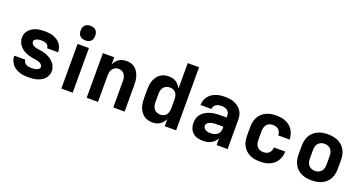

<svg xmlns="http://www.w3.org/2000/svg" viewBox="-39 -1425 3977 2102"><g transform="rotate(20 1950.0 -373.5)"><path d="M299 8Q273 8 247 5Q221 2 196 -6.5Q171 -15 149 -29Q127 -43 110.5 -63.5Q94 -84 85.5 -109Q77 -134 77 -160V-162H205Q205 -146 214.5 -132.5Q224 -119 237.5 -111.5Q251 -104 267 -101.5Q283 -99 299 -99Q313 -99 327.5 -100.5Q342 -102 355.5 -106Q369 -110 381 -120Q393 -130 393 -144Q393 -159 382.5 -171Q372 -183 358 -189Q344 -195 329 -198Q314 -201 299 -203Q284 -205 269.5 -207.5Q255 -210 240 -214Q225 -218 211 -223Q197 -228 183.5 -235Q170 -242 157.5 -251Q145 -260 134.5 -270.5Q124 -281 115 -293Q106 -305 100 -319Q94 -333 90.5 -348Q87 -363 87 -378Q87 -402 96 -425.5Q105 -449 121.5 -467Q138 -485 159.5 -497Q181 -509 204.5 -516Q228 -523 252.5 -525.5Q277 -528 301 -528Q327 -528 352 -525Q377 -522 401 -513.5Q425 -505 446.5 -491Q468 -477 483.5 -457Q499 -437 507 -412.5Q515 -388 515 -363V-361H387Q387 -376 379 -389Q371 -402 358 -409Q345 -416 330.5 -418.5Q316 -421 301 -421Q288 -421 274.5 -419.5Q261 -418 248.5 -413.5Q236 -409 225.5 -399.5Q215 -390 215 -377Q215 -362 225.5 -350Q236 -338 249.5 -331.5Q263 -325 278 -322Q293 -319 308 -317Q323 -315 338 -312.5Q353 -310 367.5 -306Q382 -302 396.5 -296.5Q411 -291 424 -284.5Q437 -278 449.5 -269Q462 -260 473 -249.5Q484 -239 493 -227Q502 -215 508 -201Q514 -187 517.5 -172.5Q521 -158 521 -143Q521 -118 511.5 -94Q502 -70 484.5 -52Q467 -34 444.5 -22Q422 -10 398 -3.5Q374 3 349 5.5Q324 8 299 8Z M684 0V-520H816V0ZM750 -585Q733 -585 716 -590Q699 -595 687 -607Q675 -619 670 -636Q665 -653 665 -670Q665 -687 670 -704Q675 -721 687 -733Q699 -745 716 -750Q733 -755 750 -755Q767 -755 784 -750Q801 -745 813 -733Q825 -721 830 -704Q835 -687 835 -670Q835 -653 830 -636Q825 -619 813 -607Q801 -595 784 -590Q767 -585 750 -585Z M979 0V-520H1111V-437Q1121 -458 1135 -475.5Q1149 -493 1168 -505.5Q1187 -518 1209.5 -523Q1232 -528 1254 -528Q1280 -528 1305.5 -521Q1331 -514 1351 -497.5Q1371 -481 1385 -459Q1399 -437 1407 -412.5Q1415 -388 1418 -362Q1421 -336 1421 -310V0H1289V-310Q1289 -330 1284.5 -349.5Q1280 -369 1268.5 -385Q1257 -401 1238.5 -409.5Q1220 -418 1200 -418Q1180 -418 1161.5 -409.5Q1143 -401 1131.5 -385Q1120 -369 1115.5 -349.5Q1111 -330 1111 -310V0Z M1745 8Q1719 8 1693 1Q1667 -6 1646 -21.5Q1625 -37 1610 -59Q1595 -81 1586 -106Q1577 -131 1574 -157.5Q1571 -184 1571 -210V-310Q1571 -336 1574 -362.5Q1577 -389 1586 -414Q1595 -439 1610 -461Q1625 -483 1646 -498.5Q1667 -514 1693 -521Q1719 -528 1745 -528Q1768 -528 1790 -523Q1812 -518 1831 -505.5Q1850 -493 1864.5 -475.5Q1879 -458 1889 -437V-735H2021V0H1889V-83Q1879 -62 1864.5 -44.5Q1850 -27 1831 -14.5Q1812 -2 1790 3Q1768 8 1745 8ZM1799 -102Q1819 -102 1838 -110Q1857 -118 1868.5 -134Q1880 -150 1884.5 -170Q1889 -190 1889 -210V-310Q1889 -330 1884.5 -350Q1880 -370 1868.5 -386Q1857 -402 1838 -410Q1819 -418 1799 -418Q1779 -418 1759 -410.5Q1739 -403 1726 -387Q1713 -371 1708 -350.5Q1703 -330 1703 -310V-210Q1703 -190 1708 -169.5Q1713 -149 1726 -133Q1739 -117 1759 -109.5Q1779 -102 1799 -102Z M2335 8Q2303 8 2272 0Q2241 -8 2217 -29Q2193 -50 2182 -80.5Q2171 -111 2171 -142Q2171 -171 2180 -199.5Q2189 -228 2208.5 -249.5Q2228 -271 2253.5 -285Q2279 -299 2307 -307.5Q2335 -316 2364 -318.5Q2393 -321 2422 -321H2493V-341Q2493 -358 2486 -375Q2479 -392 2465 -402.5Q2451 -413 2433.5 -417Q2416 -421 2398 -421Q2382 -421 2365.5 -418Q2349 -415 2335.5 -406Q2322 -397 2313.5 -382.5Q2305 -368 2305 -352H2177Q2177 -378 2185.5 -404Q2194 -430 2209.5 -451Q2225 -472 2247 -487.5Q2269 -503 2294 -512Q2319 -521 2345.5 -524.5Q2372 -528 2398 -528Q2426 -528 2453.5 -524.5Q2481 -521 2506.5 -511Q2532 -501 2554.5 -484.5Q2577 -468 2592.5 -445.5Q2608 -423 2614.5 -395.5Q2621 -368 2621 -341V0H2493V-78Q2482 -57 2465 -40Q2448 -23 2427 -12Q2406 -1 2382.5 3.5Q2359 8 2335 8ZM2386 -99Q2406 -99 2425.5 -103.5Q2445 -108 2461 -120Q2477 -132 2485 -150.5Q2493 -169 2493 -189V-214H2422Q2410 -214 2397 -213.5Q2384 -213 2372 -211Q2360 -209 2347.5 -205.5Q2335 -202 2324.5 -196Q2314 -190 2306.5 -179Q2299 -168 2299 -156Q2299 -141 2308 -128.5Q2317 -116 2330 -109.5Q2343 -103 2357.5 -101Q2372 -99 2386 -99Z M2998 8Q2968 8 2938 3Q2908 -2 2881.5 -14.5Q2855 -27 2832.5 -48Q2810 -69 2796 -95Q2782 -121 2776.5 -150.5Q2771 -180 2771 -210V-310Q2771 -340 2776.5 -369.5Q2782 -399 2796 -425Q2810 -451 2832.5 -472Q2855 -493 2881.5 -505.5Q2908 -518 2938 -523Q2968 -528 2998 -528Q3026 -528 3054 -524Q3082 -520 3108 -509Q3134 -498 3156 -480Q3178 -462 3193 -438Q3208 -414 3215.5 -386.5Q3223 -359 3223 -331V-330H3091Q3091 -348 3084.5 -365.5Q3078 -383 3064.5 -395.5Q3051 -408 3033.5 -413Q3016 -418 2998 -418Q2977 -418 2957.5 -410.5Q2938 -403 2925.5 -387Q2913 -371 2908 -350.5Q2903 -330 2903 -310V-210Q2903 -190 2908 -169.5Q2913 -149 2925.5 -133Q2938 -117 2957.5 -109.5Q2977 -102 2998 -102Q3016 -102 3033.5 -107Q3051 -112 3064.5 -124.5Q3078 -137 3084.5 -154.5Q3091 -172 3091 -190H3223V-189Q3223 -161 3215.5 -133.5Q3208 -106 3193 -82Q3178 -58 3156 -40Q3134 -22 3108 -11Q3082 0 3054 4Q3026 8 2998 8Z M3600 8Q3570 8 3540 3Q3510 -2 3483 -14.5Q3456 -27 3433.5 -47.5Q3411 -68 3397 -94.5Q3383 -121 3377 -150.5Q3371 -180 3371 -210V-310Q3371 -340 3377 -369.5Q3383 -399 3397 -425.5Q3411 -452 3433.5 -472.5Q3456 -493 3483 -505.5Q3510 -518 3540 -523Q3570 -528 3600 -528Q3630 -528 3660 -523Q3690 -518 3717 -505.5Q3744 -493 3766.5 -472.5Q3789 -452 3803 -425.5Q3817 -399 3823 -369.5Q3829 -340 3829 -310V-210Q3829 -180 3823 -150.5Q3817 -121 3803 -94.5Q3789 -68 3766.5 -47.5Q3744 -27 3717 -14.5Q3690 -2 3660 3Q3630 8 3600 8ZM3600 -102Q3621 -102 3640.5 -109.5Q3660 -117 3673.5 -133Q3687 -149 3692 -169Q3697 -189 3697 -210V-310Q3697 -331 3692 -351Q3687 -371 3673.5 -387Q3660 -403 3640.5 -410.5Q3621 -418 3600 -418Q3579 -418 3559.5 -410.5Q3540 -403 3526.5 -387Q3513 -371 3508 -351Q3503 -331 3503 -310V-210Q3503 -189 3508 -169Q3513 -149 3526.5 -133Q3540 -117 3559.5 -109.5Q3579 -102 3600 -102Z"/></g></svg>

Font: Iosevka Aile Extrabold
Style: Regular
Weight: 800
Designer: Belleve Invis
Foundry: Belleve Invis
Version: Version 27.3.5; ttfautohint (v1.8.4)